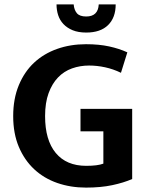

<svg xmlns="http://www.w3.org/2000/svg" viewBox="-20 -842 671 873"><path d="M371 -641Q430 -641 476 -631Q522 -621 559 -604L530 -511Q495 -528 458 -536Q421 -544 385 -544Q344 -544 307.5 -531Q271 -518 244 -490Q217 -462 201 -418.5Q185 -375 185 -314Q185 -205 233.5 -146.5Q282 -88 372 -88Q424 -88 450 -98V-245H346V-347H581V-28Q542 -11 490 0Q438 11 371 11Q301 11 240.5 -10Q180 -31 135.5 -72.5Q91 -114 65.5 -174.5Q40 -235 40 -314Q40 -393 65.5 -454.5Q91 -516 135 -557Q179 -598 239.5 -619.5Q300 -641 371 -641ZM315 -822Q317 -797 329.5 -782Q342 -767 372 -767Q426 -767 429 -822H506Q506 -762 471.5 -728Q437 -694 372 -694Q336 -694 310.5 -704.5Q285 -715 268.5 -732.5Q252 -750 244.5 -773Q237 -796 237 -822Z"/></svg>

Font: Mukta Vaani
Style: Bold
Weight: 700
Designer: Noopur Datye, Girish Dalvi, Yashodeep Gholap, Pallavi Karambelkar
Foundry: Ek Type
Version: Version 2.538;PS 1.000;hotconv 16.6.51;makeotf.lib2.5.65220;